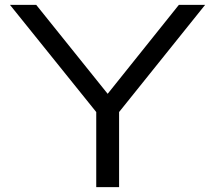

<svg xmlns="http://www.w3.org/2000/svg" viewBox="-20 -770 886 790"><path d="M470 0V-309L824 -750H716L423 -384L129 -750H21L376 -309V0Z"/></svg>

Font: Bounded Light
Style: Regular
Weight: 300
Designer: Vlad Churkin
Version: Version 3.0